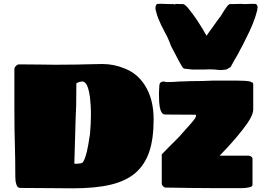

<svg xmlns="http://www.w3.org/2000/svg" viewBox="-20 -1020 1474 1041"><path d="M243 0 90 -1Q73 -1 68 -23Q63 -37 63 -63Q63 -150 61 -218Q58 -316 58 -425V-645Q58 -654 66.5 -662.5Q75 -671 84 -671L200 -670Q233 -669 283 -669Q358 -669 400 -670L437 -671Q499 -673 535 -673Q597 -673 655 -649Q723 -623 764 -560Q813 -484 813 -373Q813 -268 789.5 -198Q766 -128 715 -83Q664 -39 581.5 -19Q499 1 375 1ZM394 -132Q402 -132 416 -134Q421 -135 423.5 -136.5Q426 -138 428 -139Q440 -153 451 -198Q458 -226 468 -294Q473 -352 473 -394V-413Q473 -439 468 -491Q461 -543 448 -564Q437 -578 428 -578Q419 -578 412 -576Q405 -574 403 -573Q401 -572 394 -568L393 -448Q393 -432 391 -400L390 -376Q388 -326 388 -304L383 -133Q387 -132 394 -132ZM1007 -1Q969 -1 949 -2L879 -3Q871 -3 864 -10Q857 -17 857 -24V-183L898 -225Q951 -278 951 -278L1014 -349Q1019 -355 1025 -362Q1031 -369 1036 -376Q1043 -387 1043 -393Q1043 -398 1039 -398L876 -399Q864 -399 857 -409.5Q850 -420 846 -440Q842 -463 842 -505V-518Q843 -524 843 -539Q844 -545 844 -558Q846 -563 846 -566L849 -571Q856 -578 866 -578Q873 -578 877 -576L887 -575Q918 -575 951 -578Q991 -580 1013 -580Q1076 -580 1136 -583H1261Q1314 -583 1336 -578L1351 -571Q1353 -565 1353 -564V-425Q1353 -416 1347 -398Q1338 -376 1322 -353Q1271 -279 1171 -176H1327Q1335 -176 1342 -171Q1349 -166 1349 -159V-19Q1349 -11 1342 -8Q1338 -5 1324 -3Q1312 0 1288 0H1136Q1047 0 1007 -1ZM1145 -643Q1138 -644 1118 -644L1082 -643H1022L977 -648L969 -656Q945 -696 937 -714L907 -771Q903 -784 896 -799.5Q889 -815 887 -820L876 -841Q850 -889 839 -918Q832 -934 824 -966L823 -973V-979Q823 -987 826.5 -993Q830 -999 838 -999Q842 -999 851 -999.5Q860 -1000 867 -999Q877 -998 894 -998H924L928 -995L933 -999L953 -998H972Q977 -998 986 -990.5Q995 -983 1004 -971Q1028 -941 1047 -913Q1081 -861 1100 -826Q1110 -842 1134 -874L1158 -908L1177 -933Q1200 -972 1213 -988Q1222 -998 1227 -998H1248L1285 -999L1305 -998H1315L1338 -999H1362Q1369 -999 1373 -993Q1377 -987 1377 -979L1375 -973V-966Q1358 -896 1312 -808Q1295 -772 1281 -748L1272 -730Q1252 -697 1230 -656L1207 -643L1177 -640Q1167 -640 1158 -641.5Q1149 -643 1145 -643Z"/></svg>

Font: Sigmar One
Style: Regular
Weight: 400
Designer: Vernon Adams
Foundry: Vernon Adams
Version: Version 2.000